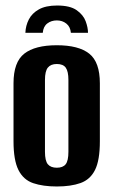

<svg xmlns="http://www.w3.org/2000/svg" viewBox="-20 -668 411 696"><path d="M187 -648Q234 -648 258 -631Q282 -614 290.5 -591Q299 -568 299 -549H237Q235 -571 220.5 -582.5Q206 -594 186 -594Q166 -594 151.5 -583Q137 -572 135 -549H72Q73 -575 84.5 -597.5Q96 -620 121 -634Q146 -648 187 -648ZM186 8Q136 8 100.5 -4Q65 -16 47 -51.5Q29 -87 29 -156V-366Q29 -443 68 -473.5Q107 -504 186 -504Q265 -504 303.5 -473.5Q342 -443 342 -366V-156Q342 -87 324.5 -52Q307 -17 272 -4.5Q237 8 186 8ZM186 -60Q208 -60 218 -72.5Q228 -85 228 -118V-378Q228 -409 218.5 -422.5Q209 -436 186 -436Q164 -436 153.5 -423Q143 -410 143 -378V-118Q143 -85 153.5 -72.5Q164 -60 186 -60Z"/></svg>

Font: Alumni Sans Thin
Style: Bold
Weight: 700
Version: Version 1.018